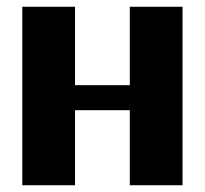

<svg xmlns="http://www.w3.org/2000/svg" viewBox="-20 -548 607 568"><path d="M46 0H202V-222H364V0H520V-528H364V-296H202V-528H46Z"/></svg>

Font: Aerodynamic
Style: Bd
Weight: 500
Designer: Google
Version: Version 2.000980; 2014